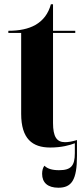

<svg xmlns="http://www.w3.org/2000/svg" viewBox="-20 -680 395 898"><path d="M284 -15C245 -15 228 -41 228 -105V-526H332V-536H228V-660H218C206 -616 182 -584 145 -563C113 -545 71 -536 19 -536V-526H79V-148C79 -31 131 10 215 10C268 10 307 -1 330 -10V36C330 96 312 116 256 116C224 116 201 109 188 95C181 103 177 117 177 133C177 174 203 198 253 198C315 198 340 162 340 49V-25C317 -18 299 -15 284 -15Z"/></svg>

Font: Noto Serif Display Condensed Extra
Style: Regular
Weight: 800
Width: 3
Designer: Monotype Design Team
Foundry: Monotype Imaging Inc.
Version: Version 1.900